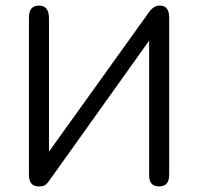

<svg xmlns="http://www.w3.org/2000/svg" viewBox="-20 -663 712 690"><path d="M119 7Q84 7 84 -35V-600Q84 -643 120 -643Q156 -643 156 -597V-118L516 -620Q533 -643 554 -643Q588 -643 588 -600V-35Q588 7 552 7Q516 7 516 -32V-517L160 -18Q149 -2 141.5 2.5Q134 7 119 7Z"/></svg>

Font: Jura SemiBold
Style: Regular
Weight: 600
Designer: Daniel Johnson, Alexei Vanyashin
Foundry: Daniel Johnson
Version: Version 5.103